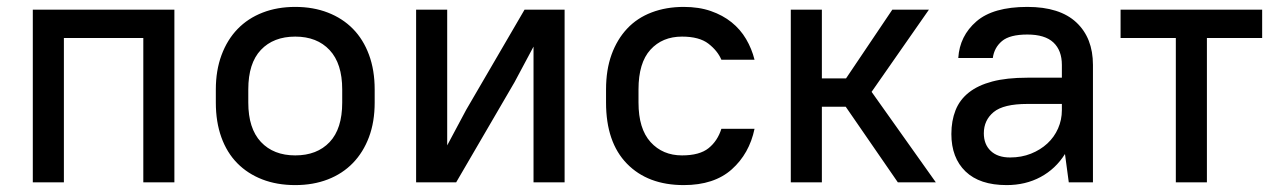

<svg xmlns="http://www.w3.org/2000/svg" viewBox="-20 -528 3695 556"><path d="M395 -418H165V0H75V-500H485V0H395Z M835 8Q782 8 739.5 -8.5Q697 -25 667 -55.5Q637 -86 621 -130.5Q605 -175 605 -231V-269Q605 -324 621.5 -368.5Q638 -413 668 -444Q698 -475 740.5 -491.5Q783 -508 835 -508Q887 -508 929.5 -491.5Q972 -475 1002 -444.5Q1032 -414 1048.5 -369.5Q1065 -325 1065 -269V-231Q1065 -175 1048.5 -131Q1032 -87 1002 -56Q972 -25 929.5 -8.5Q887 8 835 8ZM835 -78Q898 -78 934.5 -116.5Q971 -155 971 -231V-269Q971 -344 934.5 -383Q898 -422 835 -422Q772 -422 735.5 -383.5Q699 -345 699 -269V-231Q699 -156 735.5 -117Q772 -78 835 -78Z M1525 -393 1470 -290 1301 0H1185V-500H1275V-107L1330 -210L1499 -500H1615V0H1525Z M1960 8Q1856 8 1795.5 -54Q1735 -116 1735 -231V-269Q1735 -326 1751 -370Q1767 -414 1796 -445Q1825 -476 1867 -492Q1909 -508 1960 -508Q2004 -508 2038.5 -496Q2073 -484 2098.5 -463.5Q2124 -443 2140.5 -415Q2157 -387 2165 -355H2069Q2058 -381 2031.5 -401.5Q2005 -422 1955 -422Q1898 -422 1863.5 -384Q1829 -346 1829 -269V-231Q1829 -155 1864 -116.5Q1899 -78 1955 -78Q2006 -78 2032 -99Q2058 -120 2069 -155H2165Q2150 -83 2099 -37.5Q2048 8 1960 8Z M2429 -219H2360V0H2270V-500H2360V-301H2430L2564 -500H2670L2504 -262L2690 0H2580Z M2895 8Q2817 8 2776 -31.5Q2735 -71 2735 -140Q2735 -178 2747 -208.5Q2759 -239 2785.5 -260Q2812 -281 2853.5 -292Q2895 -303 2955 -303H3055V-340Q3055 -382 3030.5 -405Q3006 -428 2955 -428Q2904 -428 2881.5 -409Q2859 -390 2855 -360H2755Q2759 -424 2807.5 -466Q2856 -508 2955 -508Q3049 -508 3097 -463Q3145 -418 3145 -340V0H3075L3064 -82Q3037 -39 2993.5 -15.5Q2950 8 2895 8ZM2905 -72Q2938 -72 2965.5 -83Q2993 -94 3013 -112.5Q3033 -131 3044 -156Q3055 -181 3055 -209V-227H2955Q2886 -227 2857.5 -203.5Q2829 -180 2829 -142Q2829 -110 2849 -91Q2869 -72 2905 -72Z M3225 -500H3635V-418H3475V0H3385V-418H3225Z"/></svg>

Font: Retni Sans Medium
Style: Regular
Weight: 500
Designer: Vitaly Kuzmin
Foundry: ParaType Ltd.
Version: Version 1.00;March 2, 2019;FontCreator 11.5.0.2425 64-bit; t